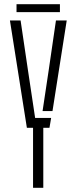

<svg xmlns="http://www.w3.org/2000/svg" viewBox="-20 -898 366 918"><path d="M138 0V-287H108.5L27.5 -800H78.5L114 -560L148 -334H224.5L216.5 -287H187V0ZM183.5 -367 212.5 -560 247.5 -800H299L231 -367ZM59 -878H266.5V-840H59Z"/></svg>

Font: Big Shoulders Stencil Text Thin ExtraLight
Style: Regular
Weight: 250
Version: Version 2.001